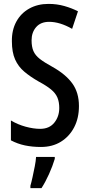

<svg xmlns="http://www.w3.org/2000/svg" viewBox="-20 -744 460 985"><path d="M385 -200Q385 -138 360.5 -91Q336 -44 292.5 -17Q249 10 190 10Q146 10 108 2Q70 -6 36 -24V-126Q71 -105 111.5 -94Q152 -83 186 -83Q233 -83 258.5 -114.5Q284 -146 284 -190Q284 -221 274.5 -243.5Q265 -266 242 -285Q219 -304 178 -326Q136 -350 105 -376Q74 -402 57.5 -439Q41 -476 41 -532Q40 -589 63.5 -632.5Q87 -676 130 -700Q173 -724 229 -724Q272 -724 310.5 -713Q349 -702 380 -686L350 -596Q287 -632 232 -632Q189 -632 165.5 -605Q142 -578 142 -537Q142 -504 151.5 -482Q161 -460 184 -442Q207 -424 249 -401Q317 -363 351 -316Q385 -269 385 -200ZM261 71Q250 108 231.5 149Q213 190 193 221H136V209Q141 192 147 164.5Q153 137 158.5 109Q164 81 165 61H261Z"/></svg>

Font: Noto Sans Lao Looped ExtraCondensed Medium
Style: Regular
Weight: 500
Width: 2
Designer: Mark Frömberg, Ben Mitchell
Foundry: The Fontpad Ltd
Version: Version 1.002; ttfautohint (v1.8.4.7-5d5b)